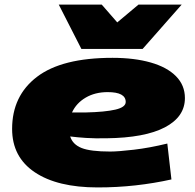

<svg xmlns="http://www.w3.org/2000/svg" viewBox="-20 -810 853 840"><path d="M730 -25Q654 -8 573 1Q492 10 407 10Q231 10 132 -56.5Q33 -123 33 -246Q33 -391 142 -474Q251 -557 472 -557Q568 -557 639.5 -536.5Q711 -516 750 -476.5Q789 -437 789 -381Q789 -299 701.5 -253Q614 -207 445 -205Q396 -204 357 -206.5Q318 -209 287 -213Q298 -178 337 -162.5Q376 -147 462 -147Q497 -147 565.5 -155Q634 -163 712 -182ZM451 -407Q396 -407 355 -383Q314 -359 295 -318Q309 -318 324 -318Q339 -318 356 -318Q440 -320 485 -330.5Q530 -341 530 -364Q530 -407 451 -407ZM775 -790 604 -596H336L237 -790H425L493 -712L586 -790Z"/></svg>

Font: Georama ExtraExtended ExtraBold
Style: Italic
Weight: 800
Width: 8
Italic angle: -9°
Designer: Jean-Baptiste Levee
Foundry: Production Type
Version: Version 1.000